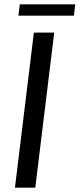

<svg xmlns="http://www.w3.org/2000/svg" viewBox="-20 -867 368 887"><path d="M49 0ZM143 0H49L136.5 -716.5H230.5ZM71.5 -847H327.5L321.5 -794.5H65Z"/></svg>

Font: Lato
Style: Italic
Weight: 400
Italic angle: -7°
Designer: Lukasz Dziedzic
Foundry: tyPoland Lukasz Dziedzic
Version: Version 2.007; 2014-02-27